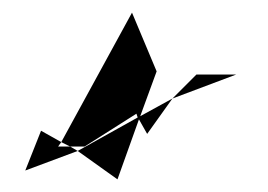

<svg xmlns="http://www.w3.org/2000/svg" viewBox="-20 -672 424 304"><path d="M20 -402 103 -433 91 -440H72L77 -447L45 -465ZM77 -447 91 -440H114L196 -492L198 -486L103 -433L166 -388L200 -483L213 -460L253 -516L202 -488L228 -559L189 -652ZM253 -516 354 -554H291Z"/></svg>

Font: bitstorm
Style: sucn
Weight: 400
Version: Version 0.2